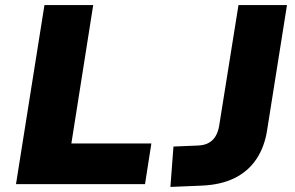

<svg xmlns="http://www.w3.org/2000/svg" viewBox="-20 -725 1163 756"><path d="M43 0 155 -705H347L261 -160H576L551 0ZM651 11 663 -148 760 -152Q785 -153 802 -162.5Q819 -172 829 -189Q839 -206 843 -230L919 -705H1110L1032 -214Q1022 -147 989.5 -98.5Q957 -50 903 -23.5Q849 3 772 6Z"/></svg>

Font: Nunito Sans 7pt Black
Style: Italic
Weight: 900
Italic angle: -9°
Version: Version 3.101;gftools[0.9.27]